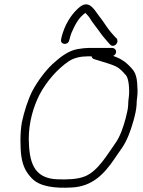

<svg xmlns="http://www.w3.org/2000/svg" viewBox="-20 -863 665 893"><path d="M526.2 -670C526.8 -675.3 525.6 -680 522.7 -684L514.5 -692C507.4 -700 507.4 -700 498.4 -710C479.1 -731.6 462.5 -761.4 444.2 -784C429.8 -801.7 423.5 -815.6 407.1 -831C383.5 -852.1 363.2 -842 343.4 -824C308.4 -792.4 280.7 -746.1 266.4 -691L264.3 -680C258.5 -654.8 296.1 -650.6 301.8 -675L304.9 -686C306.2 -692 308.7 -700 312.4 -710C329.2 -748.2 345.6 -781.1 377.2 -803C383.2 -796.3 389.7 -789.8 394.2 -784C410.3 -756.6 431.2 -733.4 449.1 -707C460.3 -690.6 473.3 -678.4 484.6 -664L491.8 -656C495.3 -652 499.8 -650 505.1 -650C515.7 -650 525.1 -659.4 526.2 -670ZM406 -601C407.3 -594.3 411.2 -590 417.6 -588L443.8 -580C472.7 -570.8 494.1 -565.3 517.2 -555C538 -544.9 549.5 -531.2 565.8 -513C579.4 -497.7 582.7 -445.7 579.7 -417C577.3 -400.3 576 -385 575.9 -371C575.3 -359 571.7 -340.3 565 -315C553.6 -271.7 538.6 -227.9 517.9 -199C481.1 -148.2 437.2 -68 375.5 -43C340.1 -28.7 295.3 -27.6 248 -29C134.7 -32.6 115.6 -111.2 113.7 -217C114.3 -297.1 135.3 -366.2 164.4 -424C197.5 -485.4 245.7 -541 299.6 -578C324 -594.2 355.4 -601 389 -601ZM502.1 -640H393.1C379.1 -640 362.2 -638.3 342.6 -635C296.3 -627.7 256.5 -594.2 224.2 -565C189.2 -532.1 153.7 -483.7 130 -439C109.5 -397.9 92.8 -345.4 81.9 -295C72.8 -245.7 73.7 -176.2 79.3 -136C86.4 -89.2 101 -62.2 127.6 -34C164.4 4.9 232.8 13.7 315.1 9C410.8 4 465.4 -55.7 510.8 -122C541.6 -168.7 558.2 -183.8 578.6 -235C592 -267.8 612.8 -334.1 615.2 -374C615.2 -386.7 616.3 -400.7 618.6 -416C620.3 -432.7 620.1 -453 618 -477C616.2 -504.3 609.1 -525.3 596.6 -540C571.3 -570.1 547.7 -588.7 506.2 -603C514.6 -607 519.3 -613 520.1 -621C521.1 -630.7 512.1 -640 502.1 -640Z"/></svg>

Font: Just Breathe
Style: Obl2
Weight: 400
Foundry: Cannot Into Space Fonts
Version: Version 0.72